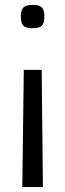

<svg xmlns="http://www.w3.org/2000/svg" viewBox="-20 -559 265 783"><path d="M150 -274 155 204H71L77 -274ZM161 -492Q161 -465 151 -454.5Q141 -444 113 -444Q85 -444 75 -454.5Q65 -465 65 -492Q65 -518 75.5 -528.5Q86 -539 113 -539Q141 -539 151 -528.5Q161 -518 161 -492Z"/></svg>

Font: Georama ExtraCondensed Thin
Style: Regular
Weight: 400
Version: Version 1.001